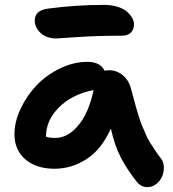

<svg xmlns="http://www.w3.org/2000/svg" viewBox="-20 -728 708 785"><path d="M210.9 -570.8Q170.4 -570.8 146.2 -593Q122.1 -615.2 122.1 -644Q122.1 -686 176.8 -692.9Q291.5 -708 404.8 -708Q436.5 -708 461.7 -700Q486.8 -691.9 500.5 -679.2Q514.2 -666.5 521 -653.6Q527.8 -640.6 527.8 -628.9Q527.8 -606.9 514.9 -594.5Q502 -582 478 -582Q377.9 -582 295.9 -576.4Q213.9 -570.8 210.9 -570.8ZM203.1 -38.1Q128.4 -38.1 83.7 -76.4Q39.1 -114.7 39.1 -179.2Q39.1 -230 64.2 -283.4Q89.4 -336.9 129.6 -379.2Q169.9 -421.4 225.3 -448.2Q280.8 -475.1 336.9 -475.1Q391.1 -475.1 407.2 -439Q418.9 -440.9 423.8 -440.9Q457 -440.9 481.2 -421.1Q505.4 -401.4 514.2 -370.1Q516.1 -363.8 525.4 -329.1Q534.7 -294.4 536.6 -287.8Q538.6 -281.2 547.1 -253.4Q555.7 -225.6 560.1 -216.3Q564.5 -207 573.7 -184.3Q583 -161.6 591.6 -148.4Q600.1 -135.3 612.1 -116.5Q624 -97.7 638.2 -80.1Q648.9 -66.4 649.9 -46.1Q650.9 -25.9 643.3 -7.6Q635.7 10.7 619.4 23.9Q603 37.1 582 37.1Q556.6 37.1 539.1 15.1Q498.5 -36.6 473.9 -84.2Q449.2 -131.8 433.1 -202.1Q395 -116.7 333.7 -77.4Q272.5 -38.1 203.1 -38.1ZM168 -169.9V-168.9Q182.1 -164.1 206.1 -164.1Q257.3 -164.1 300 -215.1Q342.8 -266.1 362.8 -359.9Q273.4 -341.8 220.7 -288.6Q168 -235.4 168 -169.9Z"/></svg>

Font: Shantell Sans Irregular
Style: Regular
Weight: 600
Designer: Stephen Nixon, Anya Danilova, Shantell Martin
Foundry: Arrow Type
Version: Version 1.006;[9816181b4]